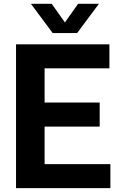

<svg xmlns="http://www.w3.org/2000/svg" viewBox="-20 -968 618 988"><path d="M62.5 0V-740H543V-616.5H209.5V-440.5H493V-316.5H209.5V-123.5H548V0ZM251 -798 139 -948.5H246L314 -852.5L382 -948.5H489L377 -798Z"/></svg>

Font: Encode Sans Semi Condensed
Style: Bold
Weight: 700
Width: 4
Designer: Multiple Designers
Foundry: Impallari Type
Version: Version 3.000; ttfautohint (v1.8.3) -l 8 -r 50 -G 200 -x 14 